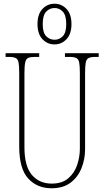

<svg xmlns="http://www.w3.org/2000/svg" viewBox="-20 -999 560 1029"><path d="M256 10Q179 10 131 -42.5Q83 -95 83 -214V-609Q83 -646 79.5 -664Q76 -682 64 -688Q52 -694 27 -694H10V-714H190V-694H167Q143 -694 131 -688.5Q119 -683 115 -664Q111 -645 111 -606V-210Q111 -108 151 -61.5Q191 -15 257 -15Q313 -15 346 -43.5Q379 -72 393.5 -115Q408 -158 408 -202V-607Q408 -645 404.5 -663.5Q401 -682 389 -688Q377 -694 352 -694H328V-714H509V-694H492Q467 -694 455 -688Q443 -682 439.5 -663.5Q436 -645 436 -607V-200Q436 -145 416.5 -97Q397 -49 357.5 -19.5Q318 10 256 10ZM272 -761Q234 -761 207.5 -789Q181 -817 181 -870Q181 -923 207.5 -951Q234 -979 272 -979Q310 -979 336.5 -951Q363 -923 363 -870Q363 -817 336.5 -789Q310 -761 272 -761ZM273 -786Q298 -786 316.5 -805Q335 -824 335 -870Q335 -917 316.5 -936.5Q298 -956 273 -956Q246 -956 227.5 -936.5Q209 -917 209 -870Q209 -824 227.5 -805Q246 -786 273 -786Z"/></svg>

Font: Noto Serif Thai ExtraCondensed Thin
Style: Regular
Weight: 100
Width: 2
Designer: Monotype Design Team
Foundry: Monotype Imaging Inc.
Version: Version 2.001; ttfautohint (v1.8.4.7-5d5b)